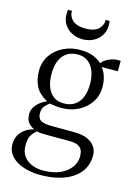

<svg xmlns="http://www.w3.org/2000/svg" viewBox="-142 -812 795 1127"><g transform="rotate(15 255.0 -248.5)"><path d="M218 241Q180.5 241 144.2 233Q108 225 78.8 208.8Q49.5 192.5 32.2 167.2Q15 142 15 107.5Q15 77 28.2 53.2Q41.5 29.5 64.5 13.5Q87.5 -2.5 117 -8.5Q94 -18 79 -36.5Q64 -55 64 -87Q64 -111.5 76.5 -131.2Q89 -151 108 -165.2Q127 -179.5 146.5 -187.5Q92.5 -216.5 73.2 -257.8Q54 -299 54 -347Q54 -404 83 -444.8Q112 -485.5 158.2 -507.2Q204.5 -529 255 -529Q310 -529 342 -514Q374 -499 389.5 -483.5Q401 -502 429.5 -515.2Q458 -528.5 481.5 -528.5H502.5L502 -465L404 -464.5Q413.5 -454 421.2 -438Q429 -422 434 -401Q439 -380 439 -353Q439 -297 410.5 -256.2Q382 -215.5 336.5 -193.2Q291 -171 239 -171Q220.5 -171 200.8 -173.2Q181 -175.5 165 -178.5Q153.5 -170 138.8 -154.2Q124 -138.5 124 -109.5Q124 -77.5 144.5 -65.8Q165 -54 208 -54L347.5 -53.5Q396.5 -53.5 428 -39.2Q459.5 -25 474.8 -1.2Q490 22.5 490 51Q490 95.5 471 130.5Q452 165.5 416.2 190.2Q380.5 215 330.5 228Q280.5 241 218 241ZM227.5 211.5Q286.5 211.5 329 193Q371.5 174.5 394.5 143.5Q417.5 112.5 417.5 74.5Q417.5 54.5 411 38.5Q404.5 22.5 385.8 13.2Q367 4 330 4H213Q187 4 167.5 3Q148 2 135.5 -1Q117.5 11.5 104.2 32.8Q91 54 91 96Q91 134.5 109.8 160.2Q128.5 186 159.8 198.8Q191 211.5 227.5 211.5ZM242 -200.5Q301 -200.5 332.5 -239.8Q364 -279 364 -350.5Q364 -396.5 350.2 -430Q336.5 -463.5 311.2 -481.5Q286 -499.5 252 -499.5Q214 -499.5 186.8 -482.8Q159.5 -466 144.8 -432.8Q130 -399.5 130 -350Q130 -306 142.5 -272.2Q155 -238.5 180 -219.5Q205 -200.5 242 -200.5ZM252.5 -592.5Q218.5 -592.5 189.2 -606.8Q160 -621 142 -648Q124 -675 124 -712Q124 -719 124.5 -725Q125 -731 126 -738H150Q150 -733.5 150.5 -728.5Q151 -723.5 151.5 -718.5Q156.5 -701.5 168 -687.5Q179.5 -673.5 200.2 -665.8Q221 -658 252.5 -658Q284.5 -658 305.2 -665.8Q326 -673.5 337.2 -687.5Q348.5 -701.5 353.5 -718.5Q354.5 -723.5 354.8 -728.5Q355 -733.5 355 -738H379Q380 -731 380.5 -725Q381 -719 381 -712Q381 -675 363 -648Q345 -621 315.8 -606.8Q286.5 -592.5 252.5 -592.5Z"/></g></svg>

Font: Merriweather 120pt Light
Style: Regular
Weight: 300
Version: Version 2.100